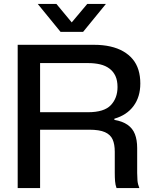

<svg xmlns="http://www.w3.org/2000/svg" viewBox="-20 -957 779 977"><path d="M70 0V-729H458Q504 -729 541.5 -720.5Q579 -712 607.5 -695.5Q636 -679 655.5 -655.5Q675 -632 684.5 -601Q694 -570 694 -532Q694 -464 659.5 -417.5Q625 -371 562 -353V-347Q603 -340 629 -322Q655 -304 666.5 -274.5Q678 -245 678 -204V-77Q678 -58 679.5 -39Q681 -20 689 0H573Q567 -16 565.5 -35Q564 -54 564 -78V-185Q564 -223 553 -247.5Q542 -272 514 -284.5Q486 -297 434 -297H172V-386H428Q510 -386 544 -422Q578 -458 578 -514Q578 -547 567.5 -570Q557 -593 537 -608Q517 -623 489.5 -629.5Q462 -636 428 -636H184V0ZM288 -795 172 -937H267L345 -843L424 -937H519L403 -795Z"/></svg>

Font: Mona Sans SemiExpanded Medium
Style: Regular
Weight: 500
Width: 6
Designer: Deni Anggara
Foundry: GitHub
Version: Version 2.000